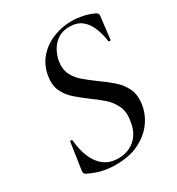

<svg xmlns="http://www.w3.org/2000/svg" viewBox="-158 -736 781 848"><g transform="rotate(-30 232.5 -312.0)"><path d="M186 12Q152 12 118.5 4.5Q85 -3 48 -22Q44 -25 42.5 -29.5Q41 -34 42 -41L62 -176Q62 -181 67.5 -181Q73 -181 74 -176Q78 -128 94 -89.5Q110 -51 139 -29Q168 -7 211 -7Q241 -7 267 -18.5Q293 -30 312 -55Q331 -80 337 -119Q346 -164 331.5 -196.5Q317 -229 289 -253.5Q261 -278 230 -300Q199 -323 171.5 -347Q144 -371 129.5 -403Q115 -435 123 -481Q133 -533 165 -567.5Q197 -602 241.5 -619Q286 -636 332 -636Q358 -636 386 -630.5Q414 -625 443 -612Q456 -605 455 -595L441 -478Q441 -475 435.5 -475Q430 -475 430 -478Q425 -515 412 -547.5Q399 -580 375 -599.5Q351 -619 312 -619Q276 -619 252.5 -603Q229 -587 215.5 -563Q202 -539 197 -514Q190 -473 204 -444Q218 -415 245 -392.5Q272 -370 302 -348Q335 -325 364.5 -299.5Q394 -274 410 -240Q426 -206 418 -158Q410 -111 380.5 -72.5Q351 -34 302.5 -11Q254 12 186 12Z"/></g></svg>

Font: Cormorant Garamond Light Medium
Style: Italic
Weight: 500
Italic angle: -10°
Version: Version 4.001